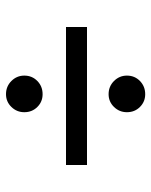

<svg xmlns="http://www.w3.org/2000/svg" viewBox="48 -598 504 640"><g transform="rotate(90 300.0 -278.0)"><path d="M294 -388Q268 -388 250 -406Q232 -424 232 -449Q232 -475 250 -492.5Q268 -510 294 -510Q319 -510 336.5 -492.5Q354 -475 354 -449Q354 -424 336.5 -406Q319 -388 294 -388ZM70 -246V-316H530V-246ZM294 -46Q268 -46 250 -64Q232 -82 232 -107Q232 -133 250 -150.5Q268 -168 294 -168Q319 -168 336.5 -150.5Q354 -133 354 -107Q354 -82 336.5 -64Q319 -46 294 -46Z"/></g></svg>

Font: Wittgenstein
Style: Bold
Weight: 700
Designer: Jörg Drees
Foundry: Jörg Drees
Version: Version 1.303; ttfautohint (v1.8.4.7-5d5b)